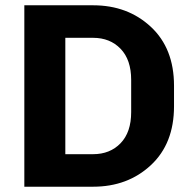

<svg xmlns="http://www.w3.org/2000/svg" viewBox="-20 -706 726 726"><path d="M332 -686Q463 -686 550.5 -604.5Q638 -523 638 -382V-304Q638 -163 550.5 -81.5Q463 0 332 0H72V-686ZM227 -563V-123H332Q396 -123 436 -164.5Q476 -206 476 -282V-404Q476 -480 436 -521.5Q396 -563 332 -563Z"/></svg>

Font: Chivo
Style: Bold
Weight: 700
Designer: Hector Gatti
Foundry: Omnibus-Type
Version: Version 1.007;PS 001.007;hotconv 1.0.88;makeotf.lib2.5.64775